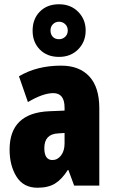

<svg xmlns="http://www.w3.org/2000/svg" viewBox="-20 -871 535 901"><path d="M446 -363V0H328L301 -73H298Q270 -29 238 -9.5Q206 10 156 10Q90 10 57.5 -42Q25 -94 25 -169Q25 -341 211 -349L283 -352V-366Q283 -434 230 -434Q182 -434 111 -392L69 -513Q153 -563 267 -563Q352 -563 399 -512.5Q446 -462 446 -363ZM253 -245Q188 -242 188 -176Q188 -120 226 -120Q250 -120 266.5 -141.5Q283 -163 283 -198V-247ZM133 -727Q133 -782 167 -816.5Q201 -851 257 -851Q312 -851 347 -815.5Q382 -780 382 -728Q382 -675 347 -639.5Q312 -604 257 -604Q201 -604 167 -638.5Q133 -673 133 -727ZM298 -728Q298 -746 286 -757.5Q274 -769 257 -769Q240 -769 228.5 -757.5Q217 -746 217 -728Q217 -710 227.5 -698.5Q238 -687 257 -687Q274 -687 286 -698.5Q298 -710 298 -728Z"/></svg>

Font: Noto Sans UI CondBlack
Style: Regular
Weight: 900
Width: 3
Designer: Monotype Design Team
Foundry: Monotype Imaging Inc.
Version: Version 1.001